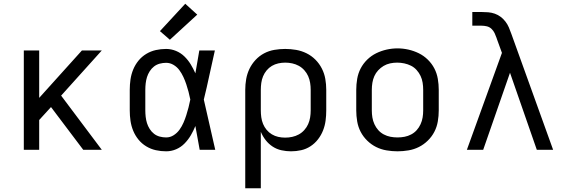

<svg xmlns="http://www.w3.org/2000/svg" viewBox="-20 -799 3040 1024"><path d="M107 0V-530H189V-277L417 -530H523L306 -289L523 0H424L252 -228L189 -159V0Z M866 8Q838 8 811 2Q784 -4 760 -18.5Q736 -33 718.5 -54.5Q701 -76 690.5 -101.5Q680 -127 676 -154.5Q672 -182 672 -210V-320Q672 -348 676 -375.5Q680 -403 690.5 -428.5Q701 -454 718.5 -475.5Q736 -497 760 -511.5Q784 -526 811 -532Q838 -538 866 -538Q893 -538 918.5 -527.5Q944 -517 963.5 -498Q983 -479 997 -456Q1011 -433 1022 -408Q1027 -438 1032.5 -468.5Q1038 -499 1043 -530H1126Q1111 -465 1097 -399Q1083 -333 1067 -268Q1083 -201 1097.5 -134Q1112 -67 1128 0H1045Q1039 -32 1033.5 -63.5Q1028 -95 1022 -127Q1012 -102 998 -78Q984 -54 964.5 -34Q945 -14 919.5 -3Q894 8 866 8ZM866 -66Q888 -66 906.5 -78Q925 -90 937.5 -107.5Q950 -125 958.5 -144.5Q967 -164 973.5 -184.5Q980 -205 985.5 -226Q991 -247 995 -268Q991 -289 985.5 -309.5Q980 -330 973.5 -349.5Q967 -369 958 -388.5Q949 -408 936.5 -425Q924 -442 905.5 -453Q887 -464 866 -464Q849 -464 832 -459.5Q815 -455 801.5 -444.5Q788 -434 778.5 -419Q769 -404 764 -388Q759 -372 757 -354.5Q755 -337 755 -320V-210Q755 -193 757 -175.5Q759 -158 764 -142Q769 -126 778.5 -111Q788 -96 801.5 -85.5Q815 -75 832 -70.5Q849 -66 866 -66ZM886 -587 833 -633 968 -779 1032 -721Z M1288 205V-320Q1288 -349 1293 -377.5Q1298 -406 1310.5 -432Q1323 -458 1343 -479.5Q1363 -501 1388.5 -514.5Q1414 -528 1443 -533Q1472 -538 1501 -538Q1530 -538 1559 -533Q1588 -528 1614.5 -515Q1641 -502 1662 -481Q1683 -460 1696.5 -433.5Q1710 -407 1715 -378Q1720 -349 1720 -320V-210Q1720 -183 1716.5 -156Q1713 -129 1703 -103.5Q1693 -78 1676 -56Q1659 -34 1636 -19Q1613 -4 1586.5 2Q1560 8 1532 8Q1507 8 1481.5 2.5Q1456 -3 1434.5 -17Q1413 -31 1397 -51.5Q1381 -72 1371 -96V205ZM1501 -65Q1520 -65 1538.5 -69Q1557 -73 1573.5 -82Q1590 -91 1603 -105.5Q1616 -120 1623.5 -137Q1631 -154 1634 -172.5Q1637 -191 1637 -210V-320Q1637 -339 1634 -357.5Q1631 -376 1623.5 -393Q1616 -410 1603 -424.5Q1590 -439 1573.5 -448Q1557 -457 1538.5 -461Q1520 -465 1501 -465Q1483 -465 1464.5 -461Q1446 -457 1430 -447.5Q1414 -438 1402 -423.5Q1390 -409 1383 -392Q1376 -375 1373.5 -356.5Q1371 -338 1371 -320V-210Q1371 -192 1373.5 -173.5Q1376 -155 1383 -138Q1390 -121 1402 -106.5Q1414 -92 1430 -82.5Q1446 -73 1464 -69Q1482 -65 1501 -65Z M2100 8Q2071 8 2041.5 3Q2012 -2 1986 -15Q1960 -28 1938.5 -49Q1917 -70 1903.5 -96Q1890 -122 1885 -151.5Q1880 -181 1880 -210V-320Q1880 -349 1885 -378.5Q1890 -408 1903.5 -434Q1917 -460 1938.5 -481Q1960 -502 1986.5 -515Q2013 -528 2042 -534.5Q2071 -541 2100 -541Q2129 -541 2158 -534.5Q2187 -528 2213.5 -515Q2240 -502 2261.5 -481Q2283 -460 2296.5 -434Q2310 -408 2315 -378.5Q2320 -349 2320 -320V-210Q2320 -181 2315 -151.5Q2310 -122 2296.5 -96Q2283 -70 2261.5 -49Q2240 -28 2214 -15Q2188 -2 2158.5 3Q2129 8 2100 8ZM2100 -66Q2119 -66 2137.5 -69.5Q2156 -73 2173 -82Q2190 -91 2202.5 -105Q2215 -119 2223 -136.5Q2231 -154 2234 -172.5Q2237 -191 2237 -210V-320Q2237 -339 2234 -358Q2231 -377 2223 -394Q2215 -411 2202 -425.5Q2189 -440 2172 -448.5Q2155 -457 2136 -461Q2117 -465 2098 -465Q2079 -465 2060.5 -461Q2042 -457 2026 -447.5Q2010 -438 1997 -424Q1984 -410 1976.5 -393Q1969 -376 1966 -357.5Q1963 -339 1963 -320V-210Q1963 -191 1966 -172.5Q1969 -154 1977 -136.5Q1985 -119 1997.5 -105Q2010 -91 2027 -82Q2044 -73 2062.5 -69.5Q2081 -66 2100 -66Z M2470 0 2657 -517 2629 -594Q2629 -594 2629 -594Q2629 -594 2629 -595Q2624 -609 2618 -622Q2612 -635 2601.5 -645Q2591 -655 2577 -658.5Q2563 -662 2548 -662H2499V-735H2548Q2566 -735 2584 -733.5Q2602 -732 2619 -726Q2636 -720 2650.5 -709Q2665 -698 2676 -683.5Q2687 -669 2694 -652.5Q2701 -636 2707 -619L2930 0H2843L2700 -411L2557 0Z"/></svg>

Font: Iosevka Mono
Style: Regular
Weight: 400
Designer: Belleve Invis
Foundry: Belleve Invis
Version: Version 11.1.1